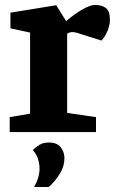

<svg xmlns="http://www.w3.org/2000/svg" viewBox="-20 -531 462 772"><path d="M19 0V-60L101 -74V-400L22 -417V-480L206 -510L246 -446Q262 -460 283 -475Q304 -490 325.5 -500.5Q347 -511 363 -511Q390 -511 406 -498.5Q422 -486 422 -451Q422 -431 412.5 -407.5Q403 -384 388 -368L305 -394Q294 -398 285.5 -400Q277 -402 271 -402Q264 -402 259.5 -400Q255 -398 250 -396V-77L366 -60V0ZM117 221Q139 183 139 147Q139 126 132.5 107Q126 88 112 72Q123 61 138.5 51.5Q154 42 176 42Q210 42 224.5 61.5Q239 81 239 104Q239 135 224.5 160.5Q210 186 195 202Q180 218 176 221Z"/></svg>

Font: Faustina Light ExtraBold
Style: Regular
Weight: 800
Version: Version 1.200